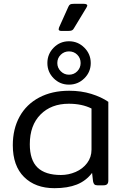

<svg xmlns="http://www.w3.org/2000/svg" viewBox="-20 -970 654 1005"><path d="M287 -817Q287 -820 289 -826L338 -935Q342 -944 347.5 -947Q353 -950 367 -950H418Q437 -950 437 -940Q437 -939 433 -931L367 -822Q363 -814 356.5 -811Q350 -808 336 -808H302Q287 -808 287 -817ZM228 -640Q228 -687 261 -720.5Q294 -754 341 -754Q388 -754 421.5 -720.5Q455 -687 455 -640Q455 -593 421.5 -560Q388 -527 341 -527Q294 -527 261 -560Q228 -593 228 -640ZM402 -640Q402 -666 384.5 -683.5Q367 -701 341 -701Q316 -701 298 -683.5Q280 -666 280 -640Q280 -615 298 -597Q316 -579 341 -579Q367 -579 384.5 -597Q402 -615 402 -640ZM47 -210Q47 -295 82.5 -359.5Q118 -424 185 -459.5Q252 -495 342 -495Q405 -495 458 -478.5Q511 -462 547 -437V-25Q547 -12 541 -6Q535 0 521 0H490Q479 0 474 -5Q469 -10 467 -21L462 -65Q430 -23 382 -4Q334 15 265 15Q165 15 106 -43.5Q47 -102 47 -210ZM459 -187V-402Q409 -427 340 -427Q248 -427 192 -370.5Q136 -314 136 -215Q136 -132 176.5 -93Q217 -54 299 -54Q339 -54 376 -70Q413 -86 436 -116.5Q459 -147 459 -187Z"/></svg>

Font: Mitr Light
Style: Regular
Weight: 300
Designer: Thanarat Vachiruckul
Foundry: Cadson Demak
Version: Version 1.003